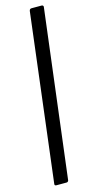

<svg xmlns="http://www.w3.org/2000/svg" viewBox="-130 -794 447 909"><g transform="rotate(-15 93.5 -340.0)"><path d="M18 70 118 -750Q120 -760 129 -760H179Q183 -760 185.5 -757Q188 -754 187 -750L86 70Q86 74 83 77Q80 80 76 80H26Q16 80 18 70Z"/></g></svg>

Font: Barlow
Style: Italic
Weight: 400
Italic angle: -7°
Designer: Jeremy Tribby
Foundry: Tribby Type
Version: Version 1.408